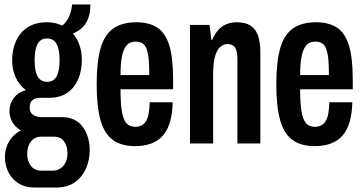

<svg xmlns="http://www.w3.org/2000/svg" viewBox="-20 -638 1619 854"><path d="M131 196Q92 196 63 178Q34 160 18 129Q2 98 2 61Q2 21 21 -10Q40 -41 73 -58Q48 -72 35 -95Q22 -118 22 -144Q22 -175 40.5 -201Q59 -227 95 -237Q65 -260 49.5 -294.5Q34 -329 34 -369Q34 -419 52 -457.5Q70 -496 104.5 -517.5Q139 -539 189 -539Q209 -539 226 -535Q243 -531 256 -524Q273 -536 285 -559.5Q297 -583 301 -618H382Q382 -580 371.5 -554Q361 -528 343 -512.5Q325 -497 304 -489Q324 -466 334 -436Q344 -406 344 -371Q344 -323 327.5 -285Q311 -247 279 -225Q247 -203 199 -203H158Q137 -203 124.5 -192.5Q112 -182 112 -159Q112 -138 127 -127.5Q142 -117 164 -117H254Q316 -117 347.5 -74.5Q379 -32 379 30Q379 75 362 112.5Q345 150 312.5 173Q280 196 231 196ZM163 121H214Q234 121 249 111Q264 101 272 83.5Q280 66 280 45Q280 11 264.5 -9.5Q249 -30 221 -30H163Q135 -30 118 -9Q101 12 101 45Q101 79 117.5 100Q134 121 163 121ZM189 -274Q218 -274 231.5 -297.5Q245 -321 245 -370Q245 -419 231.5 -443Q218 -467 189 -467Q161 -467 147.5 -443Q134 -419 134 -370Q134 -338 140 -316.5Q146 -295 158.5 -284.5Q171 -274 189 -274Z M581 12Q520 12 482 -15.5Q444 -43 427 -104Q410 -165 410 -263Q410 -365 428 -425.5Q446 -486 485.5 -512.5Q525 -539 587 -539Q642 -539 678.5 -516Q715 -493 732.5 -437.5Q750 -382 750 -284V-241H516Q516 -183 521.5 -146Q527 -109 541 -91.5Q555 -74 582 -74Q597 -74 609 -80Q621 -86 629 -98.5Q637 -111 641 -132Q645 -153 646 -183H748Q747 -134 736.5 -97Q726 -60 705.5 -36Q685 -12 653.5 0Q622 12 581 12ZM516 -304H644Q644 -345 641.5 -373Q639 -401 632.5 -419Q626 -437 614 -445Q602 -453 584 -453Q557 -453 542.5 -435.5Q528 -418 522 -385Q516 -352 516 -304Z M825 0V-527H912L920 -461H924Q936 -489 952 -506Q968 -523 988.5 -531Q1009 -539 1033 -539Q1070 -539 1093 -525Q1116 -511 1127 -481.5Q1138 -452 1138 -404V0H1036V-375Q1036 -390 1034 -402Q1032 -414 1027.5 -423Q1023 -432 1014 -437Q1005 -442 992 -442Q972 -442 957.5 -427.5Q943 -413 935.5 -383.5Q928 -354 928 -308V0Z M1380 12Q1319 12 1281 -15.5Q1243 -43 1226 -104Q1209 -165 1209 -263Q1209 -365 1227 -425.5Q1245 -486 1284.5 -512.5Q1324 -539 1386 -539Q1441 -539 1477.5 -516Q1514 -493 1531.5 -437.5Q1549 -382 1549 -284V-241H1315Q1315 -183 1320.5 -146Q1326 -109 1340 -91.5Q1354 -74 1381 -74Q1396 -74 1408 -80Q1420 -86 1428 -98.5Q1436 -111 1440 -132Q1444 -153 1445 -183H1547Q1546 -134 1535.5 -97Q1525 -60 1504.5 -36Q1484 -12 1452.5 0Q1421 12 1380 12ZM1315 -304H1443Q1443 -345 1440.5 -373Q1438 -401 1431.5 -419Q1425 -437 1413 -445Q1401 -453 1383 -453Q1356 -453 1341.5 -435.5Q1327 -418 1321 -385Q1315 -352 1315 -304Z"/></svg>

Font: Archivo SemiBold ExtraCondensed
Style: Regular
Weight: 600
Width: 2
Version: Version 2.001